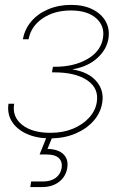

<svg xmlns="http://www.w3.org/2000/svg" viewBox="-20 -550 483 774"><path d="M181.6 7.8Q127.9 7.8 87.9 -10.3Q47.9 -28.3 28.1 -59.8Q8.3 -91.3 14.2 -131.8H37.1Q28.3 -79.6 68.8 -47.1Q109.4 -14.6 183.1 -14.6Q233.9 -14.6 273.7 -31Q313.5 -47.4 339.1 -75.4Q364.7 -103.5 370.1 -137.7Q379.4 -193.8 332 -226.1Q284.7 -258.3 198.7 -258.3H189.5L193.4 -280.8H200.7Q278.8 -280.8 332.5 -312Q386.2 -343.3 395 -396Q403.3 -444.8 367.9 -476.3Q332.5 -507.8 265.6 -507.8Q198.2 -507.8 151.4 -475.6Q104.5 -443.4 95.2 -391.6H72.3Q79.6 -432.6 106.2 -463.9Q132.8 -495.1 174.6 -512.7Q216.3 -530.3 266.6 -530.3Q317.4 -530.3 353.3 -512.2Q389.2 -494.1 406.2 -463.4Q423.3 -432.6 417 -393.6Q409.7 -349.6 371.6 -315.4Q333.5 -281.2 274.4 -271L272.9 -270Q336.4 -259.8 368.4 -222.7Q400.4 -185.5 392.1 -135.7Q385.7 -95.2 357.2 -62.7Q328.6 -30.3 283.4 -11.2Q238.3 7.8 181.6 7.8ZM102.1 204.1 105.5 181.6H153.3Q184.6 181.6 204.3 167.2Q224.1 152.8 228.5 127.4Q232.4 102.5 217.5 87.6Q202.6 72.8 168 72.8H139.6L172.4 -8.8H189.5L191.9 0L171.4 50.3Q214.8 51.3 235.8 71.8Q256.8 92.3 251 127.4Q245.1 162.6 217.8 183.3Q190.4 204.1 149.9 204.1Z"/></svg>

Font: Inter 28pt Thin
Style: Italic
Weight: 250
Italic angle: -9.3988°
Designer: Rasmus Andersson
Foundry: rsms
Version: Version 4.001;git-66647c0bb